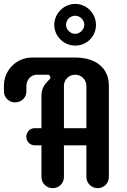

<svg xmlns="http://www.w3.org/2000/svg" viewBox="-51 -960 653 989"><path d="M-30.8 -519V-489.7C-30.8 -457.5 -4.9 -432.6 26.4 -432.6C59.6 -432.6 85 -457.5 85 -489.7V-517.6C85 -547.9 108.4 -575.2 137.7 -575.2H194.3C205.1 -575.2 208.5 -565.9 208.5 -560.5C208.5 -554.2 201.7 -549.3 195.8 -543C178.7 -525.9 162.6 -503.9 162.6 -466.3V-299.8H127.4C103.5 -299.8 84.5 -279.8 84.5 -255.4C84.5 -231.9 103.5 -211.4 127.4 -211.4H162.6V-47.9C162.6 -16.6 188 9.3 220.7 9.3C252.4 9.3 278.3 -16.1 278.3 -47.9V-211.4H394V-47.9C394 -16.6 420.4 9.3 452.1 9.3C484.4 9.3 509.8 -16.6 509.8 -47.9V-519C509.8 -606.9 445.8 -663.6 336.4 -663.6H113.8C34.2 -663.6 -30.8 -598.6 -30.8 -519ZM278.3 -517.6C278.3 -549.3 303.2 -575.2 336.4 -575.2C368.7 -575.2 394 -549.3 394 -517.1V-299.8H278.3ZM336.4 -725.1C396 -725.1 443.4 -772.5 443.4 -832C443.4 -890.1 396 -939.9 336.4 -939.9C277.8 -939.9 228.5 -890.1 228.5 -832C228.5 -773.4 277.8 -725.1 336.4 -725.1ZM336.4 -878.9C361.3 -878.9 383.3 -856.9 383.3 -832C383.3 -808.1 360.4 -785.6 336.4 -785.6C312 -785.6 289.1 -807.1 289.1 -832C289.1 -857.9 309.6 -878.9 336.4 -878.9Z"/></svg>

Font: Supermercado One
Style: Regular
Weight: 400
Designer: James Grieshaber
Foundry: James Grieshaber
Version: Version 1.002